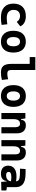

<svg xmlns="http://www.w3.org/2000/svg" viewBox="1660 -2432 782 4142"><g transform="rotate(90 2051.0 -361.0)"><path d="M353.5 9.8Q212.4 9.8 135.3 -59.8Q58.1 -129.4 58.1 -259.8Q58.1 -386.7 128.4 -457Q198.7 -527.3 329.1 -527.3Q409.2 -527.3 466.6 -496.1Q523.9 -464.8 547.9 -407.7L452.1 -331.5Q407.2 -401.9 325.2 -401.9Q263.2 -401.9 228.3 -366.2Q193.4 -330.6 193.4 -264.6Q193.4 -191.9 238 -153.8Q282.7 -115.7 365.2 -115.7Q400.4 -115.7 435.3 -119.1Q470.2 -122.6 503.4 -128.4L517.1 -4.9Q477.5 3.9 435.5 6.8Q393.6 9.8 353.5 9.8Z M878.9 9.8Q767.1 9.8 705.6 -60.5Q644 -130.9 644 -258.8Q644 -387.2 705.6 -457.3Q767.1 -527.3 878.9 -527.3Q990.7 -527.3 1052.2 -457.3Q1113.8 -387.2 1113.8 -258.8Q1113.8 -130.9 1052.2 -60.5Q990.7 9.8 878.9 9.8ZM878.9 -115.7Q926.8 -115.7 952.6 -153.1Q978.5 -190.4 978.5 -258.8Q978.5 -327.6 952.6 -364.7Q926.8 -401.9 878.9 -401.9Q831.5 -401.9 805.4 -364.7Q779.3 -327.6 779.3 -258.8Q779.3 -190.4 805.4 -153.1Q831.5 -115.7 878.9 -115.7Z M1542 9.8Q1444.3 9.8 1401.1 -43.9Q1357.9 -97.7 1357.9 -215.8V-610.8H1211.4V-732.4H1489.7V-220.7Q1489.7 -171.9 1506.6 -149.9Q1523.4 -127.9 1581.1 -127.9Q1624 -127.9 1689.5 -146.5L1704.6 -10.7Q1663.1 0 1624.5 4.9Q1585.9 9.8 1542 9.8Z M2050.8 9.8Q1939 9.8 1877.4 -60.5Q1815.9 -130.9 1815.9 -258.8Q1815.9 -387.2 1877.4 -457.3Q1939 -527.3 2050.8 -527.3Q2162.6 -527.3 2224.1 -457.3Q2285.6 -387.2 2285.6 -258.8Q2285.6 -130.9 2224.1 -60.5Q2162.6 9.8 2050.8 9.8ZM2050.8 -115.7Q2098.6 -115.7 2124.5 -153.1Q2150.4 -190.4 2150.4 -258.8Q2150.4 -327.6 2124.5 -364.7Q2098.6 -401.9 2050.8 -401.9Q2003.4 -401.9 1977.3 -364.7Q1951.2 -327.6 1951.2 -258.8Q1951.2 -190.4 1977.3 -153.1Q2003.4 -115.7 2050.8 -115.7Z M2723.6 0V-304.2Q2723.6 -351.1 2704.3 -376.5Q2685.1 -401.9 2649.4 -401.9Q2549.8 -401.9 2549.8 -258.3V0H2417.5V-517.6H2535.6L2547.9 -423.8H2562.5Q2569.8 -476.1 2598.1 -501.7Q2626.5 -527.3 2684.1 -527.3Q2766.1 -527.3 2811 -477.5Q2856 -427.7 2856 -336.9V0Z M3309.6 0V-304.2Q3309.6 -351.1 3290.3 -376.5Q3271 -401.9 3235.4 -401.9Q3135.7 -401.9 3135.7 -258.3V0H3003.4V-517.6H3121.6L3133.8 -423.8H3148.4Q3155.8 -476.1 3184.1 -501.7Q3212.4 -527.3 3270 -527.3Q3352.1 -527.3 3397 -477.5Q3441.9 -427.7 3441.9 -336.9V0Z M3903.8 4.9 3895.5 -109.4H3883.8Q3876.5 -49.8 3836.2 -20Q3795.9 9.8 3728.5 9.8Q3646 9.8 3600.1 -30.8Q3554.2 -71.3 3554.2 -146Q3554.2 -232.9 3614.3 -279.3Q3674.3 -325.7 3784.7 -325.7Q3816.9 -325.7 3842 -323.2Q3867.2 -320.8 3890.6 -315.4V-316.9Q3890.6 -358.4 3855.2 -377.7Q3819.8 -397 3750 -398.9L3617.7 -402.3L3627.4 -522.5L3740.2 -521Q3880.9 -519 3949.2 -465.6Q4017.6 -412.1 4017.6 -309.6V-118.2L4089.4 -107.4V0ZM3890.6 -206.5Q3862.3 -212.4 3839.4 -213.4Q3816.4 -214.4 3791 -214.4Q3688.5 -214.4 3688.5 -155.8Q3688.5 -101.6 3761.2 -101.6Q3803.2 -101.6 3831.8 -116.9Q3860.4 -132.3 3875 -156.5Q3889.6 -180.7 3890.6 -206.5Z"/></g></svg>

Font: Cascadia Code PL
Style: Bold
Weight: 700
Monospace: yes
Designer: Aaron Bell
Foundry: Saja Typeworks
Version: Version 2404.023; ttfautohint (v1.8.4)